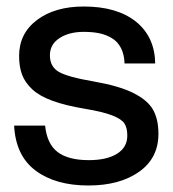

<svg xmlns="http://www.w3.org/2000/svg" viewBox="-20 -552 525 584"><path d="M249 12.2Q148.9 12.2 88.4 -33Q27.8 -78.1 22.9 -169.9H117.2Q123 -113.8 155.5 -89.4Q188 -64.9 250 -64.9Q305.2 -64.9 336.2 -84.5Q367.2 -104 367.2 -139.2Q367.2 -163.1 358.6 -176.3Q350.1 -189.5 322 -200.7Q293.9 -211.9 237.8 -221.2Q179.2 -231 139.6 -245.4Q100.1 -259.8 78.1 -280.3Q56.2 -300.8 47.1 -325Q38.1 -349.1 38.1 -381.8Q38.1 -450.2 92.5 -491.2Q147 -532.2 234.9 -532.2Q335.9 -532.2 393.3 -486.3Q450.7 -440.4 452.1 -358.9H358.9Q357.9 -386.7 347.9 -406Q337.9 -425.3 320.6 -435.8Q303.2 -446.3 282.5 -450.7Q261.7 -455.1 234.9 -455.1Q189.9 -455.1 160.9 -436Q131.8 -417 131.8 -383.8Q131.8 -349.6 158.4 -333.7Q185.1 -317.9 265.1 -304.2Q341.3 -291 384.8 -269.5Q428.2 -248 445.1 -219Q461.9 -189.9 461.9 -145Q461.9 -70.8 402.8 -29.3Q343.8 12.2 249 12.2Z"/></svg>

Font: Aspekta 450
Style: Regular
Weight: 450
Designer: Ivo Dolenc
Version: Version 2.000